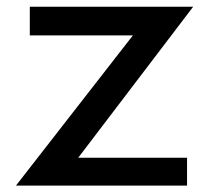

<svg xmlns="http://www.w3.org/2000/svg" viewBox="-20 -562 636 583"><path d="M548 1.5H28.5L383.5 -454.5H70.5V-541.5H566.5L217.5 -83H548Z"/></svg>

Font: MM Phetkon
Style: Regular
Weight: 400
Designer: Khon Soe Zaw Thu
Version: Version 1.00 July 15, 2016, initial release